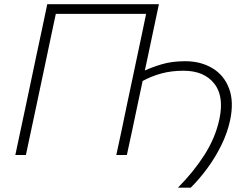

<svg xmlns="http://www.w3.org/2000/svg" viewBox="-20 -733 1166 908"><path d="M821.5 154.5Q896 79.5 947.5 -1.5Q999 -82.5 1017.5 -169.5Q1025 -205 1025 -235.5Q1025 -297.5 993 -338Q945 -398.5 847.5 -398.5Q791.5 -398.5 744 -385.8Q696.5 -373 654.5 -350L630.5 -237Q616.5 -171.5 605 -116Q593 -60 580 0H530Q543 -60 555 -116Q566.5 -172 580.5 -238.5L629.5 -470Q641 -523.5 651 -571.2Q661 -619 671 -667.5H244Q233.5 -619 223.5 -571.5Q213.5 -523.5 202 -469L153 -237.5Q139 -171.5 127 -115.5Q115 -59.5 102.5 0H52.5Q65 -59.5 77 -115.5Q89 -171.5 103 -237.5L152.5 -472.5Q167 -540 179 -596.5Q191 -653 203.5 -713H731.5Q719 -654.5 707 -597.5Q694.5 -540 680.5 -472L665 -399.5Q696.5 -414.5 744.8 -429Q793 -443.5 856 -443.5Q929.5 -443.5 984.5 -410.5Q1039.5 -377.5 1063.2 -314.8Q1087 -252 1068 -163Q1055 -103.5 1026.5 -45.8Q998 12 960.2 63.2Q922.5 114.5 882 154.5Z"/></svg>

Font: Heraclito ExtraLight
Style: Italic
Weight: 200
Italic angle: -12°
Designer: Kostas Bartsokas (font) & Cristiano Sobral (main changes)
Foundry: Kostas Bartsokas (font) & Cristiano Sobral (main changes)
Version: Version 1.00;July 8, 2020;FontCreator 13.0.0.2655 64-bit